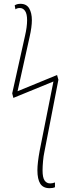

<svg xmlns="http://www.w3.org/2000/svg" viewBox="-20 -744 375 1006"><path d="M176 148Q176 110 188 45L260 -317L50 -231L44 -255L111 -556Q122 -603 122 -638Q122 -671 111.5 -686.5Q101 -702 84 -702Q69 -702 61 -695L57 -716Q69 -724 87 -724Q119 -724 133 -700Q147 -676 147 -638Q147 -603 135 -550L72 -266L279 -351L286 -326L212 55Q208 73 205.5 100.5Q203 128 203 149Q203 186 213.5 201.5Q224 217 243 217Q255 217 268 212V237Q257 242 240 242Q206 242 191 218.5Q176 195 176 148Z"/></svg>

Font: Noto Sans Display Thin Cond
Style: Regular
Weight: 250
Width: 3
Designer: Monotype Design team
Foundry: Monotype Imaging Inc.
Version: Version 1.000